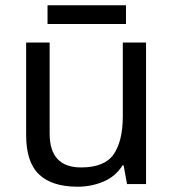

<svg xmlns="http://www.w3.org/2000/svg" viewBox="-20 -697 658 727"><path d="M533 -536V0H461L448 -71H444Q418 -29 372 -9.5Q326 10 274 10Q177 10 128 -36.5Q79 -83 79 -185V-536H168V-191Q168 -63 287 -63Q376 -63 410.5 -113Q445 -163 445 -257V-536ZM457 -677V-606H160V-677Z"/></svg>

Font: Noto Sans Mongolian
Style: Regular
Weight: 400
Designer: Monotype Design Team
Foundry: Monotype Imaging Inc.
Version: Version 3.001; ttfautohint (v1.8.4.7-5d5b)